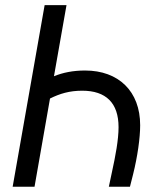

<svg xmlns="http://www.w3.org/2000/svg" viewBox="-20 -713 626 733"><path d="M395.5 0H476.1L488.3 -48.3C504.9 -115.2 515.1 -186 515.1 -234.9C515.1 -364.7 432.6 -443.8 304.7 -443.8C259.3 -443.8 220.2 -436 186 -421.9L233.9 -693.4H150.4L28.3 0H111.8L170.9 -336.9C208.5 -355.5 245.1 -366.7 293.9 -366.7C384.8 -366.7 432.6 -319.8 432.6 -227.5C432.6 -179.2 420.9 -117.7 407.2 -55.2Z"/></svg>

Font: Cascadia Code SemiLight
Style: Italic
Weight: 350
Italic angle: -10°
Monospace: yes
Designer: Aaron Bell
Foundry: Saja Typeworks
Version: Version 2404.023